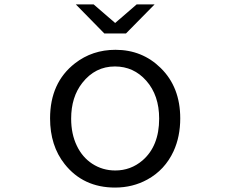

<svg xmlns="http://www.w3.org/2000/svg" viewBox="-20 -805 1040 867"><path d="M451.2 -653.8 322.3 -785.2H402.8L500 -701.2L597.2 -785.2H678.2L548.8 -653.8ZM501.5 -580.1Q622.1 -580.1 705.6 -498Q793.9 -411.6 793.9 -270.5Q793.9 -188 763.7 -122.1Q724.6 -37.6 645 5.9Q579.1 42 499.5 42Q356 42 272 -64Q206.1 -147 206.1 -270.5Q206.1 -431.6 318.4 -519Q397 -580.1 501.5 -580.1ZM499 -504.9Q409.7 -504.9 351.6 -430.7Q301.3 -366.7 301.3 -269Q301.3 -199.7 327.1 -146.5Q351.6 -95.2 396 -65.9Q442.9 -35.2 500.5 -35.2Q570.3 -35.2 623.5 -80.6Q698.7 -145.5 698.7 -269.5Q698.7 -374.5 640.6 -440.4Q583.5 -504.9 499 -504.9Z"/></svg>

Font: BIZ UDGothic
Style: Regular
Weight: 400
Monospace: yes
Designer: TypeBank Co., Ltd.
Foundry: Morisawa Inc.
Version: Version 1.05